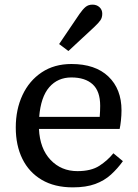

<svg xmlns="http://www.w3.org/2000/svg" viewBox="-20 -796 596 828"><path d="M288 -462Q229 -462 192.5 -420Q156 -378 149 -292H410Q411 -306 411.5 -317Q412 -328 412 -340Q412 -403 379.5 -432.5Q347 -462 288 -462ZM294 12Q215 12 160 -20.5Q105 -53 76.5 -111Q48 -169 48 -246Q48 -324 77 -386Q106 -448 160 -484Q214 -520 288 -520Q391 -520 447.5 -466Q504 -412 504 -320Q504 -299 501.5 -276Q499 -253 496 -240H148Q152 -155 198 -106.5Q244 -58 314 -58Q373 -58 408.5 -81Q444 -104 469 -135L510 -101Q487 -69 458.5 -43Q430 -17 390.5 -2.5Q351 12 294 12ZM235 -606Q257 -638 279 -671Q301 -704 323 -736Q337 -756 349 -766Q361 -776 379 -776Q397 -776 409 -765Q421 -754 421 -737Q421 -720 413 -708.5Q405 -697 387 -680Q359 -654 331 -628Q303 -602 275 -576Z"/></svg>

Font: Source Serif 4 Caption
Style: Regular
Weight: 400
Designer: Frank Grießhammer
Foundry: Adobe Systems Incorporated
Version: Version 4.004;hotconv 1.0.117;makeotfexe 2.5.65602